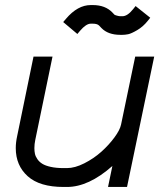

<svg xmlns="http://www.w3.org/2000/svg" viewBox="-20 -722 640 755"><path d="M118.7 -171.9Q115.2 -155.3 115.2 -139.6Q115.2 -127.4 117.4 -117.2Q119.6 -106.9 127 -96.2Q134.3 -85.4 146.5 -77.9Q158.7 -70.3 179.9 -65.7Q201.2 -61 230 -61H243.2Q274.4 -61 311.5 -79.8Q348.6 -98.6 378.4 -125.2Q408.2 -151.9 429.9 -181.4Q451.7 -210.9 456.1 -232.4L511.7 -499.5H586.4L479.5 13.2H404.8L421.9 -69.3Q328.6 13.2 243.2 13.2H230Q135.7 13.2 88.9 -29.1Q42 -71.3 42 -139.6Q42 -162.1 47.4 -186.5L111.8 -499.5H186.5ZM239.3 -647.9Q285.2 -702.1 336.9 -702.1H344.7Q394 -702.1 421.9 -672.9L430.2 -664.1Q431.2 -663.1 439.5 -660.6Q447.8 -658.2 453.1 -658.2H461.4Q481.4 -658.2 503.9 -686.5L513.2 -698.2L570.8 -652.3L561.5 -640.6Q543 -617.2 519.5 -603.5Q496.1 -589.8 483.9 -587.4Q471.7 -585 461.4 -585H453.1Q404.8 -585 378.9 -611.8L369.6 -621.6Q362.3 -628.9 344.7 -628.9H336.9Q318.8 -628.9 294.9 -601.1L284.2 -588.4L228.5 -635.3Z"/></svg>

Font: Anka/Coder
Style: Italic
Weight: 400
Italic angle: -12°
Monospace: yes
Version: Version 001.100